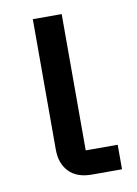

<svg xmlns="http://www.w3.org/2000/svg" viewBox="-66 -563 433 609"><g transform="rotate(-10 150.5 -259.0)"><path d="M278 0H181Q133 0 107.5 -26.5Q82 -53 82 -98V-518H175V-79H278Z"/></g></svg>

Font: IBM Plex Sans Text
Style: Regular
Weight: 450
Designer: Mike Abbink, Paul van der Laan, Pieter van Rosmalen
Foundry: Bold Monday
Version: Version 3.005